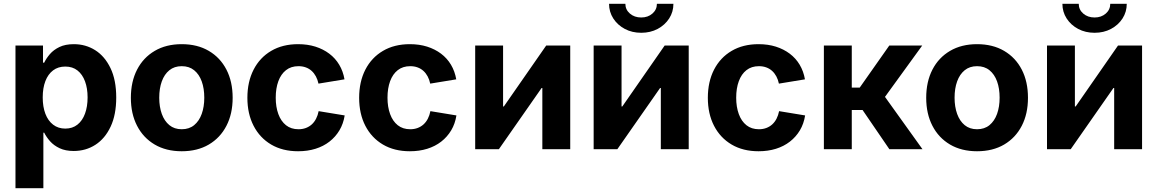

<svg xmlns="http://www.w3.org/2000/svg" viewBox="-20 -781 6060 1005"><path d="M61 204.1V-542.5H205.1V-453.1H211.4Q222.2 -475.6 241.2 -497.8Q260.3 -520 291 -534.9Q321.8 -549.8 366.7 -549.8Q428.2 -549.8 478.3 -518.3Q528.3 -486.8 558.3 -424.6Q588.4 -362.3 588.4 -270.5Q588.4 -180.7 559.1 -118.2Q529.8 -55.7 479.5 -23.2Q429.2 9.3 365.7 9.3Q322.8 9.3 292.2 -5.1Q261.7 -19.5 242.2 -41.5Q222.7 -63.5 211.4 -86.4H207V204.1ZM321.8 -107.9Q359.4 -107.9 385.5 -128.7Q411.6 -149.4 425 -186.3Q438.5 -223.1 438.5 -271Q438.5 -318.8 425 -355.2Q411.6 -391.6 385.7 -412.1Q359.9 -432.6 321.8 -432.6Q284.2 -432.6 257.8 -412.6Q231.4 -392.6 217.5 -356.4Q203.6 -320.3 203.6 -271Q203.6 -222.2 217.5 -185.5Q231.4 -148.9 258.1 -128.4Q284.7 -107.9 321.8 -107.9Z M931.2 10.7Q849.6 10.7 789.8 -24.4Q730 -59.6 697.5 -122.6Q665 -185.5 665 -269Q665 -353.5 697.5 -416.5Q730 -479.5 789.8 -514.6Q849.6 -549.8 931.2 -549.8Q1013.2 -549.8 1073 -514.6Q1132.8 -479.5 1165.3 -416.5Q1197.8 -353.5 1197.8 -269Q1197.8 -185.5 1165.3 -122.6Q1132.8 -59.6 1073 -24.4Q1013.2 10.7 931.2 10.7ZM931.2 -104.5Q970.2 -104.5 996.3 -126Q1022.5 -147.5 1035.9 -184.8Q1049.3 -222.2 1049.3 -269.5Q1049.3 -317.9 1035.9 -355Q1022.5 -392.1 996.3 -413.3Q970.2 -434.6 931.2 -434.6Q892.6 -434.6 866.5 -413.3Q840.3 -392.1 826.9 -355Q813.5 -317.9 813.5 -269.5Q813.5 -222.2 826.9 -184.8Q840.3 -147.5 866.5 -126Q892.6 -104.5 931.2 -104.5Z M1540.5 10.7Q1459 10.7 1399.4 -24.4Q1339.8 -59.6 1307.4 -122.6Q1274.9 -185.5 1274.9 -269Q1274.9 -353 1307.4 -416.3Q1339.8 -479.5 1399.4 -514.6Q1459 -549.8 1540.5 -549.8Q1589.8 -549.8 1630.9 -536.9Q1671.9 -523.9 1703.6 -500Q1735.4 -476.1 1755.6 -442.1Q1775.9 -408.2 1783.2 -365.7L1647 -343.3Q1642.6 -364.3 1633.5 -381.1Q1624.5 -397.9 1611.3 -409.9Q1598.1 -421.9 1580.8 -428.2Q1563.5 -434.6 1542.5 -434.6Q1503.4 -434.6 1477.1 -413.8Q1450.7 -393.1 1437 -356Q1423.3 -318.8 1423.3 -269.5Q1423.3 -221.2 1437 -183.8Q1450.7 -146.5 1477.1 -125.5Q1503.4 -104.5 1542.5 -104.5Q1563.5 -104.5 1581.1 -111.1Q1598.6 -117.7 1612.1 -129.9Q1625.5 -142.1 1634.5 -159.7Q1643.6 -177.2 1647.9 -199.2L1784.2 -176.8Q1777.3 -133.3 1756.8 -98.9Q1736.3 -64.5 1704.6 -39.8Q1672.9 -15.1 1631.3 -2.2Q1589.8 10.7 1540.5 10.7Z M2125.5 10.7Q2043.9 10.7 1984.4 -24.4Q1924.8 -59.6 1892.3 -122.6Q1859.9 -185.5 1859.9 -269Q1859.9 -353 1892.3 -416.3Q1924.8 -479.5 1984.4 -514.6Q2043.9 -549.8 2125.5 -549.8Q2174.8 -549.8 2215.8 -536.9Q2256.8 -523.9 2288.6 -500Q2320.3 -476.1 2340.6 -442.1Q2360.8 -408.2 2368.2 -365.7L2231.9 -343.3Q2227.5 -364.3 2218.5 -381.1Q2209.5 -397.9 2196.3 -409.9Q2183.1 -421.9 2165.8 -428.2Q2148.4 -434.6 2127.4 -434.6Q2088.4 -434.6 2062 -413.8Q2035.6 -393.1 2022 -356Q2008.3 -318.8 2008.3 -269.5Q2008.3 -221.2 2022 -183.8Q2035.6 -146.5 2062 -125.5Q2088.4 -104.5 2127.4 -104.5Q2148.4 -104.5 2166 -111.1Q2183.6 -117.7 2197 -129.9Q2210.4 -142.1 2219.5 -159.7Q2228.5 -177.2 2232.9 -199.2L2369.1 -176.8Q2362.3 -133.3 2341.8 -98.9Q2321.3 -64.5 2289.6 -39.8Q2257.8 -15.1 2216.3 -2.2Q2174.8 10.7 2125.5 10.7Z M2964.8 0H2818.8V-320.3H2814.9L2591.3 0H2467.3V-542.5H2613.3V-223.6H2617.2L2838.9 -542.5H2964.8Z M3585 0H3439V-320.3H3435.1L3211.4 0H3087.4V-542.5H3233.4V-223.6H3237.3L3459 -542.5H3585ZM3336.4 -609.4Q3288.6 -609.4 3250.5 -629.6Q3212.4 -649.9 3190.2 -684.3Q3168 -718.8 3168 -761.2H3253.4Q3253.4 -730.5 3277.1 -710Q3300.8 -689.5 3336.4 -689.5Q3371.6 -689.5 3395 -710Q3418.5 -730.5 3418.5 -761.2H3504.9Q3504.9 -718.8 3482.7 -684.3Q3460.4 -649.9 3422.4 -629.6Q3384.3 -609.4 3336.4 -609.4Z M3950.7 10.7Q3869.1 10.7 3809.6 -24.4Q3750 -59.6 3717.5 -122.6Q3685.1 -185.5 3685.1 -269Q3685.1 -353 3717.5 -416.3Q3750 -479.5 3809.6 -514.6Q3869.1 -549.8 3950.7 -549.8Q4000 -549.8 4041 -536.9Q4082 -523.9 4113.8 -500Q4145.5 -476.1 4165.8 -442.1Q4186 -408.2 4193.4 -365.7L4057.1 -343.3Q4052.7 -364.3 4043.7 -381.1Q4034.7 -397.9 4021.5 -409.9Q4008.3 -421.9 3991 -428.2Q3973.6 -434.6 3952.6 -434.6Q3913.6 -434.6 3887.2 -413.8Q3860.8 -393.1 3847.2 -356Q3833.5 -318.8 3833.5 -269.5Q3833.5 -221.2 3847.2 -183.8Q3860.8 -146.5 3887.2 -125.5Q3913.6 -104.5 3952.6 -104.5Q3973.6 -104.5 3991.2 -111.1Q4008.8 -117.7 4022.2 -129.9Q4035.6 -142.1 4044.7 -159.7Q4053.7 -177.2 4058.1 -199.2L4194.3 -176.8Q4187.5 -133.3 4167 -98.9Q4146.5 -64.5 4114.7 -39.8Q4083 -15.1 4041.5 -2.2Q4000 10.7 3950.7 10.7Z M4292.5 0V-542.5H4438.5V-322.3H4480L4634.8 -542.5H4807.1L4612.3 -273.9L4808.6 0H4635.3L4495.1 -205.1H4438.5V0Z M5094.2 10.7Q5012.7 10.7 4952.9 -24.4Q4893.1 -59.6 4860.6 -122.6Q4828.1 -185.5 4828.1 -269Q4828.1 -353.5 4860.6 -416.5Q4893.1 -479.5 4952.9 -514.6Q5012.7 -549.8 5094.2 -549.8Q5176.3 -549.8 5236.1 -514.6Q5295.9 -479.5 5328.4 -416.5Q5360.8 -353.5 5360.8 -269Q5360.8 -185.5 5328.4 -122.6Q5295.9 -59.6 5236.1 -24.4Q5176.3 10.7 5094.2 10.7ZM5094.2 -104.5Q5133.3 -104.5 5159.4 -126Q5185.5 -147.5 5199 -184.8Q5212.4 -222.2 5212.4 -269.5Q5212.4 -317.9 5199 -355Q5185.5 -392.1 5159.4 -413.3Q5133.3 -434.6 5094.2 -434.6Q5055.7 -434.6 5029.5 -413.3Q5003.4 -392.1 4990 -355Q4976.6 -317.9 4976.6 -269.5Q4976.6 -222.2 4990 -184.8Q5003.4 -147.5 5029.5 -126Q5055.7 -104.5 5094.2 -104.5Z M5958 0H5812V-320.3H5808.1L5584.5 0H5460.4V-542.5H5606.4V-223.6H5610.4L5832 -542.5H5958ZM5709.5 -609.4Q5661.6 -609.4 5623.5 -629.6Q5585.4 -649.9 5563.2 -684.3Q5541 -718.8 5541 -761.2H5626.5Q5626.5 -730.5 5650.1 -710Q5673.8 -689.5 5709.5 -689.5Q5744.6 -689.5 5768.1 -710Q5791.5 -730.5 5791.5 -761.2H5877.9Q5877.9 -718.8 5855.7 -684.3Q5833.5 -649.9 5795.4 -629.6Q5757.3 -609.4 5709.5 -609.4Z"/></svg>

Font: Inter 16pt
Style: Bold
Weight: 700
Version: Version 4.001;git-66647c0bb